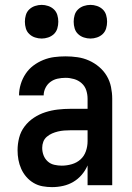

<svg xmlns="http://www.w3.org/2000/svg" viewBox="-20 -759 540 787"><path d="M193 8Q174 8 154.5 4.5Q135 1 118 -9Q101 -19 88 -34Q75 -49 67 -67Q59 -85 55.5 -104Q52 -123 52 -143Q52 -169 58.5 -194.5Q65 -220 81 -241Q97 -262 119 -276.5Q141 -291 166 -299Q191 -307 217 -310Q243 -313 269 -313H339V-354Q339 -372 333.5 -389Q328 -406 314.5 -418Q301 -430 283.5 -435Q266 -440 249 -440Q232 -440 216 -436.5Q200 -433 187 -423.5Q174 -414 166.5 -399Q159 -384 159 -368H58Q58 -391 65 -414Q72 -437 85 -456.5Q98 -476 116.5 -490Q135 -504 157 -513Q179 -522 202 -525Q225 -528 249 -528Q273 -528 297.5 -524.5Q322 -521 344.5 -511Q367 -501 386 -485Q405 -469 417.5 -448Q430 -427 435 -402.5Q440 -378 440 -354V0H339V-81Q330 -60 315 -42.5Q300 -25 280.5 -13.5Q261 -2 238.5 3Q216 8 193 8ZM233 -80Q254 -80 274.5 -86Q295 -92 310 -105.5Q325 -119 332 -139Q339 -159 339 -180V-225H269Q256 -225 243 -224Q230 -223 217.5 -220Q205 -217 193.5 -212Q182 -207 172 -198.5Q162 -190 157.5 -178Q153 -166 153 -153Q153 -137 158.5 -122.5Q164 -108 175.5 -97.5Q187 -87 202.5 -83.5Q218 -80 233 -80ZM351 -601Q337 -601 323.5 -605.5Q310 -610 300 -619.5Q290 -629 286 -642.5Q282 -656 282 -670Q282 -684 286 -697.5Q290 -711 300 -720.5Q310 -730 323.5 -734.5Q337 -739 351 -739Q364 -739 377.5 -734.5Q391 -730 401 -720.5Q411 -711 415 -697.5Q419 -684 419 -670Q419 -656 415 -642.5Q411 -629 401 -619.5Q391 -610 377.5 -605.5Q364 -601 351 -601ZM151 -601Q137 -601 123.5 -605.5Q110 -610 100 -619.5Q90 -629 86 -642.5Q82 -656 82 -670Q82 -684 86 -697.5Q90 -711 100 -720.5Q110 -730 123.5 -734.5Q137 -739 151 -739Q164 -739 177.5 -734.5Q191 -730 201 -720.5Q211 -711 215 -697.5Q219 -684 219 -670Q219 -656 215 -642.5Q211 -629 201 -619.5Q191 -610 177.5 -605.5Q164 -601 151 -601Z"/></svg>

Font: Iosevka Custom Semibold
Style: Regular
Weight: 600
Designer: Belleve Invis
Foundry: Belleve Invis
Version: Version 27.0.2; ttfautohint (v1.8.4)